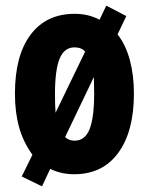

<svg xmlns="http://www.w3.org/2000/svg" viewBox="-20 -608 529 681"><path d="M455 -276Q455 -142 399.5 -66Q344 10 243 10Q197 10 158 -9L129 53L57 18L95 -59Q62 -105 47.5 -157.5Q33 -210 33 -276Q33 -411 88.5 -485Q144 -559 245 -559Q294 -559 333 -538L357 -588L428 -551L397 -486Q426 -449 440.5 -395Q455 -341 455 -276ZM175 -274Q175 -236 177 -208L282 -425Q269 -440 244 -440Q208 -440 191.5 -400Q175 -360 175 -274ZM314 -276Q314 -292 313.5 -306.5Q313 -321 313 -335L211 -122Q224 -109 244 -109Q282 -109 298 -150.5Q314 -192 314 -276Z"/></svg>

Font: Noto Sans Gujarati ExtraCondensed ExtraBold
Style: Regular
Weight: 800
Width: 2
Designer: Jelle Bosma - Monotype Design Team, Universal Thirst
Foundry: Monotype Imaging Inc.
Version: Version 2.106; ttfautohint (v1.8.4.7-5d5b)